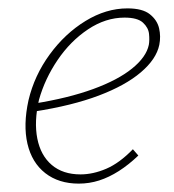

<svg xmlns="http://www.w3.org/2000/svg" viewBox="-20 -433 416 458"><path d="M168 5Q120 5 88 -20Q56 -45 45.5 -90Q35 -135 48 -194Q62 -253 98.5 -303Q135 -353 184 -383Q233 -413 284 -413Q320 -413 337.5 -399Q355 -385 359.5 -365.5Q364 -346 360 -326Q353 -292 316 -260.5Q279 -229 215.5 -205Q152 -181 62 -167V-186Q143 -199 202 -220.5Q261 -242 295 -269.5Q329 -297 335 -326Q337 -337 335.5 -352Q334 -367 321 -379Q308 -391 277 -391Q232 -391 190 -363Q148 -335 117.5 -290Q87 -245 73 -195Q61 -143 69 -102.5Q77 -62 103.5 -39.5Q130 -17 172 -17Q202 -17 233.5 -30.5Q265 -44 297 -77L310 -62Q287 -40 263.5 -25Q240 -10 216.5 -2.5Q193 5 168 5Z"/></svg>

Font: Ysabeau Office Thin
Style: Italic
Weight: 250
Italic angle: -12°
Designer: Christian Thalmann (Catharsis Fonts)
Version: Version 2.001;gftools[0.9.30]; featfreeze: tnum,lnum,ss02